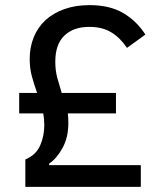

<svg xmlns="http://www.w3.org/2000/svg" viewBox="-20 -730 632 750"><path d="M79 0V-107Q121 -125 137 -162Q153 -199 153 -241Q153 -253 152 -264.5Q151 -276 149 -287H55V-367H125Q114 -398 105 -430Q96 -462 96 -500Q96 -546 112 -585Q128 -624 158 -651.5Q188 -679 231.5 -694.5Q275 -710 330 -710Q408 -710 460.5 -679.5Q513 -649 548 -595L476 -543Q450 -582 415 -603.5Q380 -625 329 -625Q267 -625 231.5 -591Q196 -557 196 -489Q196 -454 204 -425Q212 -396 221 -367H433V-287H245Q246 -278 246.5 -268.5Q247 -259 247 -249Q247 -193 224 -151.5Q201 -110 172 -91V-85H530V0Z"/></svg>

Font: IBM Plex Sans Devanagari Text
Style: Regular
Weight: 450
Designer: Mike Abbink, Paul van der Laan, Pieter van Rosmalen, Erin McLaughlin
Foundry: Bold Monday
Version: Version 1.1